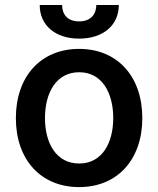

<svg xmlns="http://www.w3.org/2000/svg" viewBox="-20 -752 645 783"><path d="M302.6 11C459.2 11 560.4 -101.6 560.4 -270.2C560.4 -440 459.2 -552.6 302.6 -552.6C146 -552.6 44.7 -440 44.7 -270.2C44.7 -101.6 146 11 302.6 11ZM142 -731.5C141.7 -650.2 204.2 -594.5 302.6 -594.5C402 -594.5 464.5 -650.2 464.5 -731.5H372.9C372.5 -696.4 352.6 -664.8 302.6 -664.8C252.1 -664.8 233.3 -696.7 233.3 -731.5ZM163.4 -270.6C163.4 -372.9 208.8 -457.4 302.9 -457.4C396.3 -457.4 441.8 -372.9 441.8 -270.6C441.8 -168.7 396.3 -85.2 302.9 -85.2C208.8 -85.2 163.4 -168.7 163.4 -270.6Z"/></svg>

Font: Magic Ui Pro Semi Bold
Style: Regular
Weight: 600
Designer: Stefan Endress, Andreas Faust
Version: Version 1.000;FEAKit 1.0